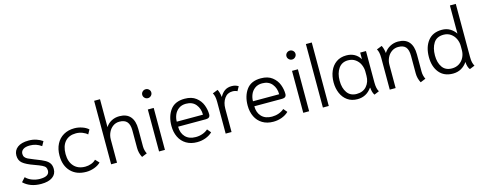

<svg xmlns="http://www.w3.org/2000/svg" viewBox="-30 -1434 5377 2144"><g transform="rotate(-15 2658.5 -362.0)"><path d="M50 -64 93 -111Q121 -81 165 -64.5Q209 -48 255 -48Q363 -48 363 -115Q363 -139 353.5 -153.5Q344 -168 317 -181.5Q290 -195 234 -215Q143 -247 104.5 -279Q66 -311 66 -368Q66 -426 111 -460.5Q156 -495 240 -495Q289 -495 330 -481Q371 -467 400 -446L372 -395Q341 -417 309 -427.5Q277 -438 239 -438Q188 -438 161.5 -419Q135 -400 135 -368Q135 -345 147 -329.5Q159 -314 180 -304Q201 -294 244 -277Q249 -274 254.5 -272.5Q260 -271 264 -269Q330 -244 364 -225Q398 -206 414.5 -180.5Q431 -155 431 -115Q431 -56 384.5 -23Q338 10 254 10Q188 10 136.5 -9.5Q85 -29 50 -64Z M531 -242Q531 -318 560.5 -375.5Q590 -433 644 -464Q698 -495 769 -495Q813 -495 857.5 -480Q902 -465 930 -439L902 -388Q882 -408 846 -422Q810 -436 771 -436Q691 -436 646 -385.5Q601 -335 601 -242Q601 -153 648 -101Q695 -49 779 -49Q813 -49 847 -61Q881 -73 902 -96L943 -53Q915 -24 868.5 -7Q822 10 775 10Q662 10 596.5 -58Q531 -126 531 -242Z M1390 -101V-303Q1390 -371 1362 -403.5Q1334 -436 1274 -436Q1232 -436 1199.5 -412.5Q1167 -389 1149 -350.5Q1131 -312 1131 -269V0H1063V-734H1131V-411Q1155 -450 1196.5 -472.5Q1238 -495 1289 -495Q1373 -495 1415.5 -445.5Q1458 -396 1458 -302V-101Q1458 -77 1464 -54Q1470 -31 1479 -15L1418 10Q1390 -42 1390 -101Z M1599 -659Q1599 -680 1614.5 -695Q1630 -710 1652 -710Q1673 -710 1688.5 -695Q1704 -680 1704 -659Q1704 -638 1688.5 -622.5Q1673 -607 1652 -607Q1630 -607 1614.5 -622.5Q1599 -638 1599 -659ZM1617 -485H1685V0H1617Z M1824 -239Q1824 -348 1877 -421.5Q1930 -495 2044 -495Q2125 -495 2174.5 -456.5Q2224 -418 2244.5 -363.5Q2265 -309 2265 -256Q2265 -212 2216 -212H1894Q1894 -138 1936.5 -93.5Q1979 -49 2056 -49Q2097 -49 2134 -62Q2171 -75 2198 -99L2234 -56Q2202 -25 2155.5 -7.5Q2109 10 2056 10Q1984 10 1931.5 -21.5Q1879 -53 1851.5 -109.5Q1824 -166 1824 -239ZM2197 -270Q2197 -340 2157.5 -388.5Q2118 -437 2044 -437Q1993 -437 1959 -411.5Q1925 -386 1909.5 -348Q1894 -310 1894 -270Z M2387 -368Q2387 -436 2365 -471L2426 -495Q2434 -481 2441 -457.5Q2448 -434 2451 -406Q2475 -450 2507.5 -472.5Q2540 -495 2587 -495Q2609 -495 2626.5 -490.5Q2644 -486 2665 -474L2637 -423Q2613 -436 2581 -436Q2522 -436 2488.5 -388Q2455 -340 2455 -270V0H2387Z M2705 -239Q2705 -348 2758 -421.5Q2811 -495 2925 -495Q3006 -495 3055.5 -456.5Q3105 -418 3125.5 -363.5Q3146 -309 3146 -256Q3146 -212 3097 -212H2775Q2775 -138 2817.5 -93.5Q2860 -49 2937 -49Q2978 -49 3015 -62Q3052 -75 3079 -99L3115 -56Q3083 -25 3036.5 -7.5Q2990 10 2937 10Q2865 10 2812.5 -21.5Q2760 -53 2732.5 -109.5Q2705 -166 2705 -239ZM3078 -270Q3078 -340 3038.5 -388.5Q2999 -437 2925 -437Q2874 -437 2840 -411.5Q2806 -386 2790.5 -348Q2775 -310 2775 -270Z M3266 -659Q3266 -680 3281.5 -695Q3297 -710 3319 -710Q3340 -710 3355.5 -695Q3371 -680 3371 -659Q3371 -638 3355.5 -622.5Q3340 -607 3319 -607Q3297 -607 3281.5 -622.5Q3266 -638 3266 -659ZM3284 -485H3352V0H3284Z M3511 -734H3579V0H3511Z M3699 -240Q3699 -311 3723.5 -369Q3748 -427 3796 -461Q3844 -495 3913 -495Q4018 -495 4072 -409V-485H4139V-122Q4139 -50 4162 -14L4105 10Q4083 -20 4079 -77L4076 -78Q4014 10 3910 10Q3843 10 3795.5 -23.5Q3748 -57 3723.5 -114Q3699 -171 3699 -240ZM4073 -217V-267Q4073 -307 4055.5 -346.5Q4038 -386 4002.5 -411.5Q3967 -437 3917 -437Q3846 -437 3807.5 -382Q3769 -327 3769 -240Q3769 -155 3806.5 -102Q3844 -49 3916 -49Q3990 -49 4031.5 -97Q4073 -145 4073 -217Z M4611 -101V-303Q4611 -372 4584.5 -404Q4558 -436 4497 -436Q4455 -436 4421.5 -412.5Q4388 -389 4370 -350.5Q4352 -312 4352 -269V0H4284V-368Q4284 -436 4262 -471L4323 -495Q4331 -481 4338 -457.5Q4345 -434 4348 -406Q4374 -448 4417.5 -471.5Q4461 -495 4511 -495Q4595 -495 4637 -445.5Q4679 -396 4679 -302V-101Q4679 -77 4685 -54Q4691 -31 4700 -15L4639 10Q4611 -42 4611 -101Z M5180 -80Q5152 -38 5110 -14Q5068 10 5014 10Q4912 10 4856 -58Q4800 -126 4800 -237Q4800 -352 4855.5 -423.5Q4911 -495 5018 -495Q5070 -495 5110 -471.5Q5150 -448 5176 -409V-734H5244V-123Q5244 -81 5250 -57Q5256 -33 5267 -14L5208 10Q5197 -1 5189 -25.5Q5181 -50 5180 -80ZM5176 -217V-267Q5176 -310 5157.5 -349Q5139 -388 5104 -412.5Q5069 -437 5022 -437Q4942 -437 4906 -380Q4870 -323 4870 -237Q4870 -155 4906.5 -102Q4943 -49 5018 -49Q5066 -49 5102 -72.5Q5138 -96 5157 -134.5Q5176 -173 5176 -217Z"/></g></svg>

Font: Niramit Light
Style: Regular
Weight: 300
Designer: Katatrad Aksorn Co.,Ltd.
Foundry: Cadson Demak Co.,Ltd.
Version: Version 1.000; ttfautohint (v1.6)